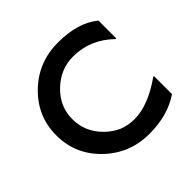

<svg xmlns="http://www.w3.org/2000/svg" viewBox="-174 -837 1036 1036"><g transform="rotate(-45 343.5 -319.0)"><path d="M641 -36Q545 30 403 30Q254 30 148 -72Q42 -174 42 -320Q42 -464 147 -566Q252 -668 403 -668Q555 -668 641 -597V-461H636Q537 -557 407 -557Q311 -557 238 -487Q165 -417 165 -320Q165 -224 236 -153Q269 -120 312 -100Q355 -83 403 -83Q507 -83 635 -173H641Z"/></g></svg>

Font: RailwayN12
Style: Semibold
Weight: 400
Version: 1999; 1.0, initial release  Kernus: V2.0